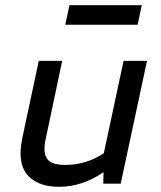

<svg xmlns="http://www.w3.org/2000/svg" viewBox="-20 -706 620 738"><path d="M208 12Q137 12 98 -21Q59 -54 59 -116Q59 -131 61 -145.5Q63 -160 65 -172L129 -472H219L157 -178Q154 -166 152.5 -154.5Q151 -143 151 -133Q151 -101 170 -86.5Q189 -72 231 -72Q273 -72 310.5 -84Q348 -96 379 -117L455 -472H545L444 0H377L378 -44Q295 12 208 12ZM231 -611 247 -686H525L509 -611Z"/></svg>

Font: Sometype Mono Medium
Style: Italic
Weight: 500
Italic angle: -12°
Monospace: yes
Designer: Ryoichi Tsunekawa
Foundry: Dharma Type
Version: Version 1.000; ttfautohint (v1.8.3)